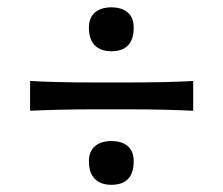

<svg xmlns="http://www.w3.org/2000/svg" viewBox="-20 -560 608 523"><path d="M283.2 -420.4Q254.4 -420.4 238.3 -436.5Q222.2 -452.6 222.2 -484.9Q222.2 -511.7 238.5 -525.9Q254.9 -540 283.2 -540Q312 -540 328.1 -525.9Q344.2 -511.7 344.2 -484.9Q344.2 -420.4 283.2 -420.4ZM62 -258.3V-339.4Q133.3 -335.4 234.9 -335.4H333.5Q435.1 -335.4 506.3 -339.4V-258.3Q422.9 -262.2 333.5 -262.2H234.9Q145.5 -262.2 62 -258.3ZM283.2 -56.6Q254.4 -56.6 238.3 -72.8Q222.2 -88.9 222.2 -121.1Q222.2 -147.5 238.5 -161.6Q254.9 -175.8 283.2 -175.8Q312 -175.8 328.1 -161.9Q344.2 -147.9 344.2 -121.1Q344.2 -56.6 283.2 -56.6Z"/></svg>

Font: Commissioner Flair
Style: Regular
Weight: 400
Designer: Kostas Bartsokas
Foundry: Kostas Bartsokas
Version: Version 1.000